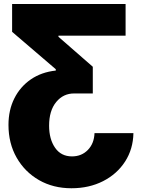

<svg xmlns="http://www.w3.org/2000/svg" viewBox="-20 -748 730 983"><path d="M663.1 -66.4Q661.6 15.1 620.4 79.1Q579.1 143.1 507.8 179.4Q436.5 215.8 345.7 215.8Q252.4 215.8 179.7 174.1Q106.9 132.3 65.2 59.1Q23.4 -14.2 23.4 -108.4Q23.4 -184.6 53.5 -244.4Q83.5 -304.2 137.9 -341.6Q192.4 -378.9 265.6 -386.7V-393.6L42 -585V-727.5H623V-565.4H279.3V-559.6L455.1 -406.2V-269.5H360.4Q304.2 -270 267.8 -225.8Q231.4 -181.6 231.4 -104.5Q231.4 -35.6 262 8.5Q292.5 52.7 348.6 52.7Q397.5 52.7 429.7 19.8Q461.9 -13.2 463.9 -66.4Z"/></svg>

Font: Inter Black
Style: Regular
Weight: 900
Designer: Rasmus Andersson
Foundry: rsms
Version: Version 4.000;git-a52131595